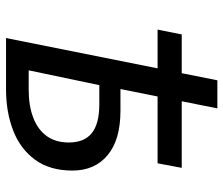

<svg xmlns="http://www.w3.org/2000/svg" viewBox="-72 -668 740 636"><g transform="rotate(90 298.0 -350.0)"><path d="M106 0 246 -700H339L275 -379H347Q443 -379 494 -336.5Q545 -294 545 -220Q545 -145 509 -96Q473 -47 412 -23.5Q351 0 276 0ZM213 -75H277Q330 -75 369.5 -90Q409 -105 430.5 -134.5Q452 -164 452 -208Q452 -259 421 -284Q390 -309 325 -309H262ZM78 -502 94 -582H536L521 -502Z"/></g></svg>

Font: Source Sans 3 Medium
Style: Italic
Weight: 500
Italic angle: -11°
Designer: Paul D. Hunt
Foundry: Adobe
Version: Version 3.052;hotconv 1.1.0;makeotfexe 2.6.0